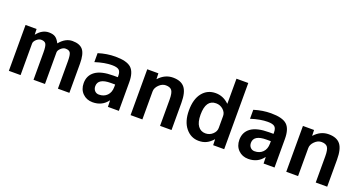

<svg xmlns="http://www.w3.org/2000/svg" viewBox="-43 -1392 3825 2044"><g transform="rotate(20 1869.5 -370.0)"><path d="M69.3 -519.5H194.3L196.3 -457H198.2Q255.9 -530.3 332 -530.3Q377.9 -530.3 404.3 -513.2Q430.7 -496.1 453.1 -452.1H455.1Q519.5 -530.3 598.6 -530.3Q681.6 -530.3 718.3 -485.4Q754.9 -440.4 754.9 -330.1V0H625V-309.6Q625 -382.8 610.8 -405.8Q596.7 -428.7 556.6 -428.7Q530.3 -428.7 504.4 -404.8Q478.5 -380.9 478.5 -357.4V0H348.6V-309.6Q348.6 -381.8 334.5 -405.3Q320.3 -428.7 280.3 -428.7Q253.9 -428.7 228 -404.8Q202.1 -380.9 202.1 -357.4V0H69.3Z M1085 -530.3Q1212.9 -530.3 1264.2 -484.4Q1315.4 -438.5 1315.4 -323.2V0H1191.4L1189.5 -72.3H1187.5Q1127 9.8 1019.5 9.8Q951.2 9.8 906.7 -34.7Q862.3 -79.1 862.3 -150.4Q862.3 -237.3 928.7 -285.2Q995.1 -333 1132.8 -333H1182.6V-349.6Q1182.6 -395.5 1160.6 -414.1Q1138.7 -432.6 1082 -432.6Q999 -432.6 892.6 -398.4V-500Q989.3 -530.3 1085 -530.3ZM1182.6 -250H1132.8Q990.2 -250 989.3 -162.1Q989.3 -129.9 1007.8 -109.9Q1026.4 -89.8 1055.7 -89.8Q1112.3 -89.8 1147.5 -125.5Q1182.6 -161.1 1182.6 -222.7Z M1448.2 -519.5H1574.2L1576.2 -455.1H1578.1Q1646.5 -530.3 1738.3 -530.3Q1829.1 -530.3 1870.6 -478.5Q1912.1 -426.8 1912.1 -306.6V0H1782.2V-296.9Q1782.2 -372.1 1762.7 -399.4Q1743.2 -426.8 1693.4 -426.8Q1652.3 -426.8 1617.2 -392.1Q1582 -357.4 1582 -317.4V0H1448.2Z M2375 -750H2508.8V0H2383.8L2381.8 -65.4H2379.9Q2343.8 -25.4 2306.6 -7.8Q2269.5 9.8 2221.7 9.8Q2132.8 9.8 2073.7 -62.5Q2014.6 -134.8 2014.6 -259.8Q2014.6 -388.7 2071.3 -459.5Q2127.9 -530.3 2221.7 -530.3Q2306.6 -530.3 2373 -466.8H2375ZM2146.5 -259.8Q2146.5 -174.8 2177.7 -132.3Q2209 -89.8 2261.7 -89.8Q2308.6 -89.8 2342.8 -121.1Q2377 -152.3 2377 -192.4V-328.1Q2377 -368.2 2342.8 -398.9Q2308.6 -429.7 2261.7 -429.7Q2146.5 -429.7 2146.5 -259.8Z M2848.6 -530.3Q2976.6 -530.3 3027.8 -484.4Q3079.1 -438.5 3079.1 -323.2V0H2955.1L2953.1 -72.3H2951.2Q2890.6 9.8 2783.2 9.8Q2714.8 9.8 2670.4 -34.7Q2626 -79.1 2626 -150.4Q2626 -237.3 2692.4 -285.2Q2758.8 -333 2896.5 -333H2946.3V-349.6Q2946.3 -395.5 2924.3 -414.1Q2902.3 -432.6 2845.7 -432.6Q2762.7 -432.6 2656.2 -398.4V-500Q2752.9 -530.3 2848.6 -530.3ZM2946.3 -250H2896.5Q2753.9 -250 2752.9 -162.1Q2752.9 -129.9 2771.5 -109.9Q2790 -89.8 2819.3 -89.8Q2876 -89.8 2911.1 -125.5Q2946.3 -161.1 2946.3 -222.7Z M3211.9 -519.5H3337.9L3339.8 -455.1H3341.8Q3410.2 -530.3 3502 -530.3Q3592.8 -530.3 3634.3 -478.5Q3675.8 -426.8 3675.8 -306.6V0H3545.9V-296.9Q3545.9 -372.1 3526.4 -399.4Q3506.8 -426.8 3457 -426.8Q3416 -426.8 3380.9 -392.1Q3345.7 -357.4 3345.7 -317.4V0H3211.9Z"/></g></svg>

Font: Mgen+ 1c bold
Style: Bold
Weight: 700
Designer: [Source Han Sans]
Ryoko NISHIZUKA  (kana & ideographs); Paul D. Hunt (Latin, Greek & Cyrillic); Wenlong ZHANG  (bopomofo
Version: Version 1.059.20150602